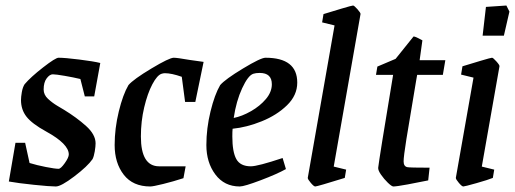

<svg xmlns="http://www.w3.org/2000/svg" viewBox="-20 -666 1866 695"><path d="M326 -147Q326 -136 323 -118Q320 -100 315 -90Q297 -64 249 -27.5Q201 9 182 9Q161 9 103 3Q45 -3 12 -9L36 -149H71L87 -76Q113 -68 146 -61.5Q179 -55 192 -55Q200 -55 214.5 -75.5Q229 -96 229 -107Q229 -145 147 -190Q96 -218 76 -243.5Q56 -269 56 -304Q56 -315 59 -332.5Q62 -350 69 -361Q91 -387 136 -422Q181 -457 192 -457Q215 -457 267 -450.5Q319 -444 343 -438L321 -317H287L271 -380Q246 -386 214 -391.5Q182 -397 171 -397Q160 -397 149 -382.5Q138 -368 138 -342Q138 -323 153.5 -308.5Q169 -294 187.5 -283Q206 -272 211 -269Q257 -241 291.5 -210Q326 -179 326 -147Z M490 -172Q490 -64 556 -64H652L644 -21Q607 -9 570.5 0Q534 9 524 9Q461 9 428 -33.5Q395 -76 395 -141Q395 -201 410 -262.5Q425 -324 445 -358Q463 -379 528 -418Q593 -457 609 -457Q621 -457 667 -449L717 -442L687 -297H650L638 -388Q601 -401 577 -401Q571 -401 565 -399Q549 -394 531.5 -361Q514 -328 502 -277.5Q490 -227 490 -172Z M822 -200Q821 -191 821 -172Q821 -116 835.5 -90Q850 -64 888 -64Q913 -64 1003 -94L1015 -54Q983 -36 923.5 -13.5Q864 9 848 9Q792 9 759.5 -34.5Q727 -78 727 -141Q727 -201 742 -262.5Q757 -324 777 -358Q795 -379 859.5 -418Q924 -457 941 -457Q1056 -457 1056 -367Q1056 -321 1019 -285Q982 -249 927.5 -227Q873 -205 822 -200ZM826 -239Q856 -245 888.5 -263.5Q921 -282 942.5 -307.5Q964 -333 964 -361Q964 -402 920 -402Q906 -402 897 -399Q878 -393 856.5 -346.5Q835 -300 826 -239Z M1094 -22 1191 -574 1146 -585 1151 -615Q1180 -624 1217 -635Q1254 -646 1258 -646Q1262 -646 1274 -632.5Q1286 -619 1285 -615L1188 -63L1233 -52L1228 -22Q1128 9 1121 9Q1116 9 1105 -4Q1094 -17 1094 -22Z M1349 -59Q1352 -88 1403 -395H1341L1346 -425L1412 -453L1477 -534Q1484 -534 1509 -520L1499 -448H1592L1583 -395H1490Q1488 -382 1486 -372Q1484 -362 1483 -354Q1461 -225 1451 -162Q1441 -99 1441 -82Q1441 -64 1454 -61Q1462 -59 1535 -59L1530 -13Q1497 -6 1456 1.5Q1415 9 1404 9Q1398 9 1384 -4.5Q1370 -18 1359 -34Q1348 -50 1349 -59Z M1630 -22 1694 -385 1649 -396 1654 -426Q1683 -435 1720 -446Q1757 -457 1761 -457Q1765 -457 1777 -443.5Q1789 -430 1788 -426L1724 -63L1769 -52L1764 -22Q1747 -15 1704.5 -3Q1662 9 1657 9Q1652 9 1641 -4Q1630 -17 1630 -22ZM1739 -641 1813 -646 1824 -624 1804 -537H1727Z"/></svg>

Font: Grenze
Style: Italic
Weight: 400
Italic angle: -10°
Designer: Renata Polastri
Foundry: Omnibus-Type
Version: Version 1.002; ttfautohint (v1.8)